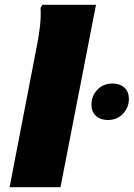

<svg xmlns="http://www.w3.org/2000/svg" viewBox="-20 -780 557 800"><path d="M20 0 135 -596Q142 -632 146.5 -670.5Q151 -709 149 -748L157 -760H380L232 0ZM429 -280Q399 -280 380 -297Q361 -314 361 -344Q361 -380 385.5 -406Q410 -432 449 -432Q479 -432 498 -415Q517 -398 517 -368Q517 -332 492.5 -306Q468 -280 429 -280Z"/></svg>

Font: Kufam Black
Style: Italic
Weight: 900
Italic angle: -11°
Designer: Artur Schmal
Foundry: Original Type
Version: Version 1.301; ttfautohint (v1.8.3)